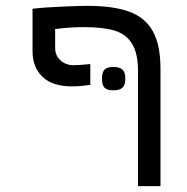

<svg xmlns="http://www.w3.org/2000/svg" viewBox="-20 -638 640 658"><path d="M530 0V-402Q530 -484 503.8 -531Q477.5 -578 423 -598Q368.5 -618 279 -618Q258 -618 196 -615.5Q134 -613 91.5 -608V-463Q91.5 -407.5 125.5 -374.8Q159.5 -342 227 -342Q253.5 -342 289.5 -347V-418.5Q250.5 -414.5 231 -414.5Q215.5 -414.5 201.2 -421.5Q187 -428.5 178 -441.8Q169 -455 169 -473.5V-538.5Q219.5 -545 267 -545Q332 -545 371.5 -533.5Q411 -522 432 -489Q453 -456 453 -393.5V0ZM329.5 -368.5Q329.5 -390.5 338.2 -399.5Q347 -408.5 368.5 -408.5Q390.5 -408.5 400 -399.2Q409.5 -390 409.5 -368.5Q409.5 -347 400 -337.8Q390.5 -328.5 368.5 -328.5Q347 -328.5 338.2 -337.5Q329.5 -346.5 329.5 -368.5Z"/></svg>

Font: JuliaMono
Style: Regular
Weight: 400
Monospace: yes
Designer: cormullion
Foundry: corm
Version: Version 0.055; ttfautohint (v1.8.4)